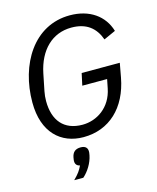

<svg xmlns="http://www.w3.org/2000/svg" viewBox="-137 -804 935 1143"><g transform="rotate(-15 330.5 -232.5)"><path d="M603 -273 619 -360H384L368 -286H521L510 -231C488 -119 399 -61 310 -61C196 -61 136 -133 136 -253C136 -273 138 -293 142 -313L163 -417C191 -554 276 -637 394 -637C487 -637 540 -593 567 -518L640 -551C611 -649 525 -710 404 -710C181 -710 55 -500 55 -266C55 -80 159 12 297 12C456 12 570 -95 603 -273ZM263 66C230 66 213 82 207 112C204 127 204 132 204 136C204 155 215 166 232 169C219 197 207 214 176 245H232C265 216 293 171 302 126C305 111 305 107 305 102C305 80 292 66 263 66Z"/></g></svg>

Font: Braiins Sans
Style: Italic
Weight: 400
Italic angle: -11.31°
Designer: Mike Abbink, Paul van der Laan, Pieter van Rosmalen, Jiri Chlebus, Lubos Buracinsky
Foundry: Bold Monday, Sudetype
Version: Version 1.000;hotconv 1.0.109;makeotfexe 2.5.65596